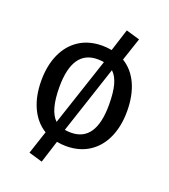

<svg xmlns="http://www.w3.org/2000/svg" viewBox="-142 -758 869 990"><g transform="rotate(20 292.0 -263.0)"><path d="M527 -264Q527 -182 499 -119.5Q471 -57 418 -22.5Q365 12 292 12Q268 12 241 7L202 130L127 108L169 -19Q115 -52 86 -115Q57 -178 57 -263Q57 -345 85 -407.5Q113 -470 166 -504.5Q219 -539 293 -539Q317 -539 344 -534L383 -656L458 -634L416 -508Q470 -475 498.5 -412.5Q527 -350 527 -264ZM156 -263Q156 -134 204 -89L328 -462Q311 -465 293 -465Q156 -465 156 -263ZM428 -264Q428 -331 416.5 -373Q405 -415 381 -437L258 -65Q273 -62 292 -62Q428 -62 428 -264Z"/></g></svg>

Font: Wolseley Sans
Style: Regular
Weight: 400
Designer: Carrois Corporate & Edenspiekermann AG
Foundry: Carrois Corporate GbR & Edenspiekermann AG
Version: Version 4.202